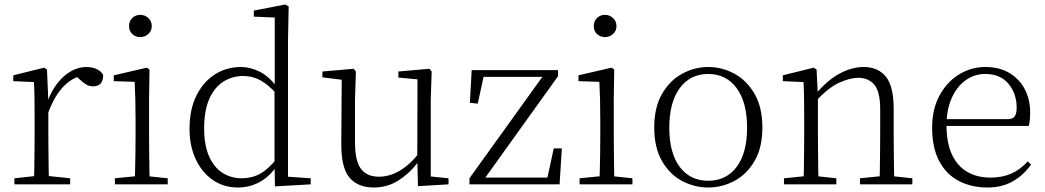

<svg xmlns="http://www.w3.org/2000/svg" viewBox="-20 -820 4650 854"><path d="M44 0V-27L155 -39H178L292 -27V0ZM131 0Q132 -24 132.5 -64.5Q133 -105 133.5 -149Q134 -193 134 -226V-281Q134 -333 133.5 -375.5Q133 -418 131 -455L39 -459V-485L176 -519L189 -511L195 -371V-370V-226Q195 -193 195.5 -149Q196 -105 196.5 -64.5Q197 -24 198 0ZM194 -318 177 -367H191Q207 -413 234 -448Q261 -483 294.5 -502.5Q328 -522 364 -522Q391 -522 411.5 -512Q432 -502 439 -486Q439 -462 428 -449Q417 -436 393 -436Q377 -436 363.5 -444Q350 -452 333 -468L310 -488H359Q303 -477 263 -436Q223 -395 194 -318Z M491 0V-27L602 -38H621L726 -27V0ZM579 0Q580 -24 581 -64.5Q582 -105 582.5 -149Q583 -193 583 -226V-281Q583 -332 582 -375Q581 -418 579 -456L486 -459V-485L633 -519L645 -511L643 -377V-226Q643 -193 643.5 -149Q644 -105 644.5 -64.5Q645 -24 646 0ZM604 -655Q583 -655 568.5 -668.5Q554 -682 554 -704Q554 -726 568.5 -740Q583 -754 604 -754Q624 -754 639.5 -740Q655 -726 655 -704Q655 -682 639.5 -668.5Q624 -655 604 -655Z M1038 14Q975 14 926.5 -19.5Q878 -53 850.5 -112Q823 -171 823 -247Q823 -332 853 -393.5Q883 -455 935 -488.5Q987 -522 1052 -522Q1093 -522 1134.5 -501.5Q1176 -481 1213 -431H1223L1212 -401Q1173 -444 1138 -463Q1103 -482 1062 -482Q1014 -482 974.5 -457.5Q935 -433 911.5 -381.5Q888 -330 888 -248Q888 -174 910 -124.5Q932 -75 970 -51Q1008 -27 1055 -27Q1100 -27 1136.5 -47Q1173 -67 1211 -114L1221 -83H1212Q1178 -33 1133.5 -9.5Q1089 14 1038 14ZM1203 9 1201 -92V-95V-420L1202 -429V-742L1109 -746V-773L1249 -800L1264 -791L1261 -641V-34L1362 -27V0Z M1642 14Q1572 14 1534.5 -30Q1497 -74 1498 -185L1500 -478L1519 -463L1414 -476V-502L1553 -514L1563 -502L1559 -377V-188Q1559 -103 1586 -68.5Q1613 -34 1665 -34Q1713 -34 1758.5 -61Q1804 -88 1842 -137L1861 -103H1843Q1804 -51 1754 -18.5Q1704 14 1642 14ZM1839 8 1836 -116V-117L1837 -467L1752 -475V-502L1890 -514L1900 -502L1896 -377V-35L1975 -27V0Z M2068 0V-27L2406 -497V-470L2398 -478H2261H2108L2135 -497L2105 -359L2070 -363L2078 -508H2462V-481L2125 -11L2131 -51L2132 -30H2276H2436L2411 -12L2443 -160H2479L2469 0Z M2558 0V-27L2669 -38H2688L2793 -27V0ZM2646 0Q2647 -24 2648 -64.5Q2649 -105 2649.5 -149Q2650 -193 2650 -226V-281Q2650 -332 2649 -375Q2648 -418 2646 -456L2553 -459V-485L2700 -519L2712 -511L2710 -377V-226Q2710 -193 2710.5 -149Q2711 -105 2711.5 -64.5Q2712 -24 2713 0ZM2671 -655Q2650 -655 2635.5 -668.5Q2621 -682 2621 -704Q2621 -726 2635.5 -740Q2650 -754 2671 -754Q2691 -754 2706.5 -740Q2722 -726 2722 -704Q2722 -682 2706.5 -668.5Q2691 -655 2671 -655Z M3130 14Q3069 14 3014 -15Q2959 -44 2924.5 -103.5Q2890 -163 2890 -253Q2890 -343 2925 -403Q2960 -463 3015 -492.5Q3070 -522 3130 -522Q3191 -522 3246 -492.5Q3301 -463 3336 -403Q3371 -343 3371 -253Q3371 -163 3336 -103.5Q3301 -44 3246 -15Q3191 14 3130 14ZM3130 -16Q3210 -16 3256.5 -77.5Q3303 -139 3303 -252Q3303 -365 3256.5 -428Q3210 -491 3130 -491Q3050 -491 3003.5 -428Q2957 -365 2957 -252Q2957 -139 3003.5 -77.5Q3050 -16 3130 -16Z M3467 0V-27L3577 -38H3597L3700 -27V0ZM3554 0Q3555 -24 3555.5 -64.5Q3556 -105 3556.5 -149Q3557 -193 3557 -226V-281Q3557 -333 3556.5 -375.5Q3556 -418 3554 -455L3462 -459V-485L3599 -519L3612 -511L3618 -393V-392V-226Q3618 -193 3618.5 -149Q3619 -105 3619.5 -64.5Q3620 -24 3621 0ZM3805 0V-27L3914 -38H3935L4038 -27V0ZM3892 0Q3893 -24 3893.5 -64Q3894 -104 3894.5 -148Q3895 -192 3895 -226V-334Q3895 -412 3869 -443Q3843 -474 3797 -474Q3762 -474 3713.5 -452.5Q3665 -431 3607 -368L3597 -398H3605Q3659 -463 3714 -492.5Q3769 -522 3821 -522Q3885 -522 3920 -479.5Q3955 -437 3955 -335V-226Q3955 -192 3955.5 -148Q3956 -104 3956.5 -64Q3957 -24 3958 0Z M4372 14Q4301 14 4245 -15Q4189 -44 4157.5 -103.5Q4126 -163 4126 -252Q4126 -334 4158.5 -394.5Q4191 -455 4245 -488.5Q4299 -522 4363 -522Q4425 -522 4469.5 -495.5Q4514 -469 4538 -423.5Q4562 -378 4562 -320Q4562 -283 4556 -260H4156V-290H4461Q4485 -290 4493.5 -302.5Q4502 -315 4502 -341Q4502 -404 4465.5 -447.5Q4429 -491 4362 -491Q4314 -491 4275 -463Q4236 -435 4213 -383.5Q4190 -332 4190 -263Q4190 -183 4215 -131Q4240 -79 4284 -54.5Q4328 -30 4385 -30Q4438 -30 4478.5 -48Q4519 -66 4551 -102L4566 -88Q4533 -41 4485 -13.5Q4437 14 4372 14Z"/></svg>

Font: Noto Serif SC ExtraLight
Style: Regular
Weight: 200
Designer: Ryoko NISHIZUKA 西塚涼子 (kana & ideographs); Frank Grießhammer (Latin, Greek & Cyrillic); Wenlong ZHANG 张文龙 (bopomofo); San
Foundry: Adobe
Version: Version 2.002-H1;hotconv 1.1.0;makeotfexe 2.6.0